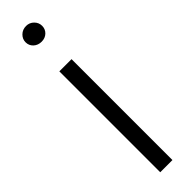

<svg xmlns="http://www.w3.org/2000/svg" viewBox="-257 -713 701 701"><g transform="rotate(-45 94.0 -362.0)"><path d="M63 0V-521H126V0ZM50.8 -683.1Q50.8 -699.7 63.2 -711.9Q75.7 -724.1 94.2 -724.1Q111.8 -724.1 124 -711.9Q136.2 -699.7 136.2 -683.1Q136.2 -666 124.3 -654.5Q112.3 -643.1 94.2 -643.1Q75.7 -643.1 63.2 -654.5Q50.8 -666 50.8 -683.1Z"/></g></svg>

Font: Lumene Sans Expanded Light
Style: Regular
Weight: 300
Width: 7
Designer: Deni Anggara
Version: Version 1.003;Glyphs 3.1.2 (3151)